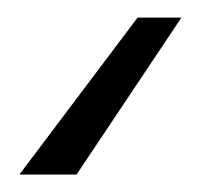

<svg xmlns="http://www.w3.org/2000/svg" viewBox="-20 -20 244 218"><path d="M2 178.2 136.2 0H186L66.9 178.2Z"/></svg>

Font: CMU Bright
Style: Oblique
Weight: 500
Italic angle: -12°
Version: Version 0.7.0